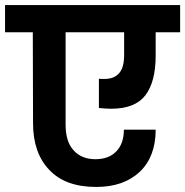

<svg xmlns="http://www.w3.org/2000/svg" viewBox="-41 -760 734 761"><path d="M673 -740C673 -740 -21 -740 -21 -740C-21 -740 -21 -632 -21 -632C-21 -632 89 -632 89 -632C89 -632 90 -271 90 -271C90 -271 90 -271 90 -271C90 -194 111 -132 154 -87C196 -42 258 -19 340 -19C340 -19 340 -19 340 -19C413 -19 470 -39 513 -79C555 -119 576 -175 576 -246C576 -246 450 -246 450 -246C450 -246 450 -246 450 -246C450 -209 440 -181 420 -160C400 -139 372 -129 337 -129C337 -129 337 -129 337 -129C300 -129 271 -141 250 -165C229 -188 219 -222 219 -266C219 -266 219 -632 219 -632C219 -632 451 -632 451 -632C451 -632 451 -543 451 -543C451 -543 451 -543 451 -543C451 -510 445 -486 432 -471C419 -455 399 -447 372 -447C372 -447 372 -447 372 -447C363 -447 356 -447 351 -448C351 -448 351 -332 351 -332C351 -332 351 -332 351 -332C368 -330 385 -329 400 -329C400 -329 400 -329 400 -329C463 -329 508 -347 535 -382C562 -417 576 -470 576 -539C576 -539 576 -632 576 -632C576 -632 673 -632 673 -632C673 -632 673 -740 673 -740Z"/></svg>

Font: Girnar Poppins
Style: SemiBold
Weight: 500
Designer: Ninad Kale (Devanagari), Jonny Pinhorn (Latin)
Foundry: Indian Type Foundry
Version: ""